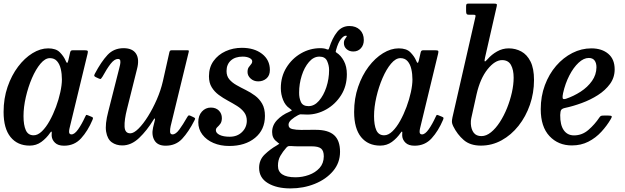

<svg xmlns="http://www.w3.org/2000/svg" viewBox="-23 -800 3484 1070"><path d="M492.5 -132Q466.5 -70.5 429 -29.2Q391.5 12 334 12Q300.5 12 283.5 -4.5Q266.5 -21 265 -42.5Q264.5 -49.5 265 -53.5Q265.5 -57.5 265.5 -61Q265.5 -73 256.5 -60Q235.5 -29.5 207.2 -9Q179 11.5 142.5 11.5Q74.5 11.5 35.8 -36.2Q-3 -84 -3 -176Q-3 -251.5 19.2 -316Q41.5 -380.5 77.8 -428.5Q114 -476.5 158 -503.5Q202 -530.5 245.5 -530.5Q289 -530.5 310.5 -508.5Q332 -486.5 341.5 -464.5Q347 -450.5 350.8 -449.8Q354.5 -449 358 -464.5L367.5 -506.5Q369 -513.5 372 -516.8Q375 -520 384 -520H447.5Q463 -520 465.5 -516.2Q468 -512.5 465 -500.5L364.5 -85Q362 -75 362 -65.5Q362 -51 375.5 -51Q392.5 -51 412.5 -79.2Q432.5 -107.5 451.5 -149Q455 -156.5 456.8 -158.8Q458.5 -161 467 -157.5L486.5 -149.5Q494 -146.5 495 -143.5Q496 -140.5 492.5 -132ZM322 -357Q322 -388 315.8 -415.2Q309.5 -442.5 294.8 -459.2Q280 -476 255 -476Q228.5 -476 202.5 -445Q176.5 -414 155.2 -364.8Q134 -315.5 121 -259.2Q108 -203 108 -153Q108 -103 120.8 -74.5Q133.5 -46 164.5 -46Q187.5 -46 210.5 -68.2Q233.5 -90.5 253.5 -126.5Q273.5 -162.5 289 -204.2Q304.5 -246 313.2 -286.5Q322 -327 322 -357Z M505.5 -389Q541 -456 576.2 -493.8Q611.5 -531.5 665.5 -531.5Q715.5 -531.5 735.2 -500.8Q755 -470 740.5 -415L685 -193Q669.5 -132 671.2 -94.5Q673 -57 703 -57Q722.5 -57 748.8 -83Q775 -109 801.8 -151.8Q828.5 -194.5 850.8 -245.5Q873 -296.5 884.5 -346.5L921 -509Q922.5 -515 925.2 -517.5Q928 -520 935.5 -520H1017Q1026.5 -520 1028.5 -518.5Q1030.5 -517 1028.5 -509.5L928 -97Q924.5 -82 924.8 -66.5Q925 -51 938.5 -51Q956.5 -51 976.5 -78.2Q996.5 -105.5 1019 -145Q1024 -153.5 1027.2 -156Q1030.5 -158.5 1038 -155L1054 -147.5Q1062 -144 1063.8 -140.8Q1065.5 -137.5 1060.5 -128.5Q1028 -65 992.2 -26.5Q956.5 12 900 12Q855.5 12 838 -17.5Q820.5 -47 830 -89L839.5 -128Q842 -139 839.5 -139.8Q837 -140.5 833 -133.5Q796 -72.5 752.2 -31Q708.5 10.5 658.5 10.5Q624.5 10.5 600 -7Q575.5 -24.5 568.5 -65.8Q561.5 -107 580.5 -179L641 -417.5Q643 -425.5 646 -438.2Q649 -451 647.5 -461.2Q646 -471.5 634.5 -471.5Q614.5 -471.5 593.2 -444Q572 -416.5 548 -372.5Q543.5 -365 540 -361.5Q536.5 -358 528.5 -362L511 -370Q503 -374 502.2 -377.5Q501.5 -381 505.5 -389Z M1352.5 -126.5Q1352.5 -155 1337.2 -174.8Q1322 -194.5 1298 -209.5Q1274 -224.5 1247 -239Q1220 -253.5 1196 -271.2Q1172 -289 1156.8 -313.8Q1141.5 -338.5 1141.5 -375Q1141.5 -424.5 1167 -460Q1192.5 -495.5 1234.2 -514.5Q1276 -533.5 1325 -533.5Q1394 -533.5 1437.5 -499.8Q1481 -466 1481 -410Q1481 -379 1462 -362.8Q1443 -346.5 1416 -346.5Q1391 -346.5 1373.8 -362.2Q1356.5 -378 1356.5 -398.5Q1356.5 -415.5 1363 -425Q1369.5 -434.5 1376 -441.8Q1382.5 -449 1382.5 -458.5Q1382.5 -469.5 1367.2 -477Q1352 -484.5 1329.5 -484.5Q1287.5 -484.5 1263.5 -462.8Q1239.5 -441 1239.5 -404Q1239.5 -376 1255 -357.8Q1270.5 -339.5 1294.8 -325.8Q1319 -312 1346.5 -298.5Q1374 -285 1398.2 -267Q1422.5 -249 1438 -222Q1453.5 -195 1453.5 -154Q1453.5 -77 1398.5 -31.8Q1343.5 13.5 1254.5 13.5Q1205.5 13.5 1166.5 -3.2Q1127.5 -20 1104.8 -50Q1082 -80 1082 -119Q1082 -156 1102.2 -178.2Q1122.5 -200.5 1152 -200.5Q1180 -200.5 1196.8 -183.8Q1213.5 -167 1213.5 -141Q1213 -121 1204.8 -110Q1196.5 -99 1188.2 -91.5Q1180 -84 1180 -74.5Q1180 -58.5 1201 -48.2Q1222 -38 1257 -38Q1299 -38 1325.5 -63.8Q1352 -89.5 1352.5 -126.5Z M1421 135.5Q1421 91 1451.8 61.2Q1482.5 31.5 1518.5 11Q1536 0.5 1533 0Q1530 -0.5 1519 -11Q1493.5 -29.5 1493.5 -64Q1493.5 -102 1521.2 -131Q1549 -160 1588.5 -176.5Q1604.5 -184 1603.8 -185.5Q1603 -187 1591 -196Q1567 -212 1554.5 -243.2Q1542 -274.5 1542 -309Q1542 -373 1573 -423.2Q1604 -473.5 1654.2 -502.5Q1704.5 -531.5 1762 -531.5Q1785.5 -531.5 1799 -525Q1805 -523.5 1807 -524.2Q1809 -525 1811 -531.5Q1829 -588.5 1855.8 -621.8Q1882.5 -655 1924.5 -655Q1960.5 -655 1982.5 -633.8Q2004.5 -612.5 2004.5 -577Q2004.5 -548.5 1988 -530.8Q1971.5 -513 1946 -513Q1923.5 -513 1908.5 -526.2Q1893.5 -539.5 1893.5 -560Q1893.5 -573.5 1899.8 -582.5Q1906 -591.5 1909 -596.2Q1912 -601 1903.5 -601Q1892.5 -601 1877 -582.2Q1861.5 -563.5 1849.5 -520Q1847.5 -513.5 1847.8 -511.5Q1848 -509.5 1852.5 -506.5Q1877 -491 1893.5 -460.2Q1910 -429.5 1910 -386.5Q1910 -320 1877.8 -269.2Q1845.5 -218.5 1794.8 -190Q1744 -161.5 1689 -161.5Q1674.5 -161.5 1664 -162.5Q1655.5 -163.5 1650.5 -162.8Q1645.5 -162 1636 -157Q1617 -147 1601 -133.2Q1585 -119.5 1585 -104.5Q1585 -85.5 1605.8 -80.8Q1626.5 -76 1655 -76Q1663 -76 1679.2 -76.2Q1695.5 -76.5 1712.2 -76.5Q1729 -76.5 1737 -76.5Q1806 -76.5 1839 -46.8Q1872 -17 1872 46Q1872 107.5 1833.2 153.2Q1794.5 199 1731.5 224.5Q1668.5 250 1595.5 250Q1518.5 250 1469.8 220.5Q1421 191 1421 135.5ZM1644 -284.5Q1643.5 -254.5 1654 -231.5Q1664.5 -208.5 1696.5 -208.5Q1728.5 -208.5 1754.5 -238.2Q1780.5 -268 1795.8 -314.2Q1811 -360.5 1811 -410Q1811 -435.5 1800 -460Q1789 -484.5 1757 -484.5Q1724.5 -484.5 1698.8 -454.5Q1673 -424.5 1658.5 -378.5Q1644 -332.5 1644 -284.5ZM1573 22.5Q1553 45 1539.5 68.5Q1526 92 1526 123.5Q1525.5 188 1624 188Q1662 188 1698.2 175Q1734.5 162 1757.8 136.2Q1781 110.5 1781.5 71.5Q1781.5 40.5 1766.5 28Q1751.5 15.5 1714 15.5H1639Q1630 15.5 1621.8 15.2Q1613.5 15 1601 14Q1589.5 13.5 1584.5 14.5Q1579.5 15.5 1573 22.5Z M2446 -132Q2420 -70.5 2382.5 -29.2Q2345 12 2287.5 12Q2254 12 2237 -4.5Q2220 -21 2218.5 -42.5Q2218 -49.5 2218.5 -53.5Q2219 -57.5 2219 -61Q2219 -73 2210 -60Q2189 -29.5 2160.8 -9Q2132.5 11.5 2096 11.5Q2028 11.5 1989.2 -36.2Q1950.5 -84 1950.5 -176Q1950.5 -251.5 1972.8 -316Q1995 -380.5 2031.2 -428.5Q2067.5 -476.5 2111.5 -503.5Q2155.5 -530.5 2199 -530.5Q2242.5 -530.5 2264 -508.5Q2285.5 -486.5 2295 -464.5Q2300.5 -450.5 2304.2 -449.8Q2308 -449 2311.5 -464.5L2321 -506.5Q2322.5 -513.5 2325.5 -516.8Q2328.5 -520 2337.5 -520H2401Q2416.5 -520 2419 -516.2Q2421.5 -512.5 2418.5 -500.5L2318 -85Q2315.5 -75 2315.5 -65.5Q2315.5 -51 2329 -51Q2346 -51 2366 -79.2Q2386 -107.5 2405 -149Q2408.5 -156.5 2410.2 -158.8Q2412 -161 2420.5 -157.5L2440 -149.5Q2447.5 -146.5 2448.5 -143.5Q2449.5 -140.5 2446 -132ZM2275.5 -357Q2275.5 -388 2269.2 -415.2Q2263 -442.5 2248.2 -459.2Q2233.5 -476 2208.5 -476Q2182 -476 2156 -445Q2130 -414 2108.8 -364.8Q2087.5 -315.5 2074.5 -259.2Q2061.5 -203 2061.5 -153Q2061.5 -103 2074.2 -74.5Q2087 -46 2118 -46Q2141 -46 2164 -68.2Q2187 -90.5 2207 -126.5Q2227 -162.5 2242.5 -204.2Q2258 -246 2266.8 -286.5Q2275.5 -327 2275.5 -357Z M2498.5 -146 2625 -699.5Q2628.5 -712 2626.5 -715Q2624.5 -718 2613 -718H2590Q2579 -718 2576.8 -723.5Q2574.5 -729 2574.5 -739V-763.5Q2574.5 -773 2576.8 -776.5Q2579 -780 2588.5 -780H2729Q2742 -780 2744.8 -777.2Q2747.5 -774.5 2745 -764L2680 -479Q2676 -461.5 2678.5 -458.2Q2681 -455 2694.5 -470.5Q2716.5 -496 2747 -513.2Q2777.5 -530.5 2812 -530.5Q2850 -530.5 2882 -513.2Q2914 -496 2933.5 -457.2Q2953 -418.5 2953 -354.5Q2953 -282 2930.2 -216.2Q2907.5 -150.5 2866.8 -99Q2826 -47.5 2772.2 -18Q2718.5 11.5 2657 11.5Q2597.5 11.5 2561.5 -19.5Q2525.5 -50.5 2502.5 -97Q2496 -110.5 2495.5 -120Q2495 -129.5 2498.5 -146ZM2601 -109.5Q2603 -78.5 2617.2 -60Q2631.5 -41.5 2660 -41.5Q2687 -41.5 2713.2 -62.8Q2739.5 -84 2762.5 -119.5Q2785.5 -155 2802.8 -198Q2820 -241 2829.8 -285Q2839.5 -329 2839.5 -367Q2839.5 -411 2824.5 -438Q2809.5 -465 2775 -465Q2735 -465 2694 -413.8Q2653 -362.5 2633 -275L2603.5 -142Q2600 -127.5 2601 -109.5Z M2990.5 -191.5Q2990.5 -263.5 3013.5 -325.2Q3036.5 -387 3076.2 -433Q3116 -479 3166.8 -504.8Q3217.5 -530.5 3272.5 -530.5Q3331 -530.5 3366.8 -500.2Q3402.5 -470 3402.5 -413.5Q3402.5 -368 3376.5 -332.2Q3350.5 -296.5 3309 -270Q3267.5 -243.5 3219 -225.8Q3170.5 -208 3125.5 -198.5Q3110 -195 3104.8 -187.8Q3099.5 -180.5 3099 -159Q3098.5 -103.5 3118.8 -74.5Q3139 -45.5 3176 -45.5Q3221 -45.5 3256.2 -76Q3291.5 -106.5 3317.5 -145.5Q3322 -152 3326.2 -154Q3330.5 -156 3342 -156H3367Q3382.5 -156 3385.5 -152.5Q3388.5 -149 3381.5 -137.5Q3359.5 -99.5 3328.2 -65.5Q3297 -31.5 3256 -10.5Q3215 10.5 3164 10.5Q3088 10.5 3039.2 -41.5Q2990.5 -93.5 2990.5 -191.5ZM3131 -249.5Q3174 -264 3213 -289.2Q3252 -314.5 3276.2 -349Q3300.5 -383.5 3301 -425Q3301 -449 3290.5 -463Q3280 -477 3258 -477Q3230 -477 3201.5 -450.5Q3173 -424 3150 -379.5Q3127 -335 3115 -281Q3111 -262.5 3112.5 -253.5Q3114 -244.5 3131 -249.5Z"/></svg>

Font: Besley* Narrow Medium
Style: Italic
Weight: 500
Width: 4
Italic angle: -13°
Designer: Owen Earl
Foundry: indestructible type*
Version: Version 3.000; ttfautohint (v1.8.3)